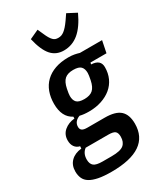

<svg xmlns="http://www.w3.org/2000/svg" viewBox="-262 -875 1025 1186"><g transform="rotate(-30 250.5 -282.5)"><path d="M443 26Q443 212 170 212Q114 212 77 204.5Q40 197 17.5 183Q-5 169 -14.5 147.5Q-24 126 -24 99Q-24 54 3.5 26.5Q31 -1 79 -6L80 -22Q57 -27 44 -45Q31 -63 31 -91Q31 -133 61 -158.5Q91 -184 135 -188V-201Q71 -234 71 -329Q71 -375 85 -413Q99 -451 127 -478Q155 -505 196 -519.5Q237 -534 290 -534Q314 -534 332.5 -530.5Q351 -527 367 -522H525L508 -438H394L391 -426Q426 -424 441.5 -409.5Q457 -395 457 -369Q457 -326 441 -291Q425 -256 395.5 -231.5Q366 -207 325 -193.5Q284 -180 235 -180Q198 -180 171 -187Q151 -180 139.5 -166Q128 -152 128 -132Q128 -115 139 -107Q150 -99 176 -99H300Q376 -99 409.5 -68.5Q443 -38 443 26ZM249 -261Q289 -261 310 -279.5Q331 -298 340 -342Q347 -376 347 -391Q347 -421 332 -436.5Q317 -452 278 -452Q238 -452 217 -433.5Q196 -415 187 -371Q180 -337 180 -322Q180 -292 195 -276.5Q210 -261 249 -261ZM327 52Q327 25 314.5 14Q302 3 266 3H105Q74 26 74 70Q74 101 91 115Q108 129 153 129H218Q281 129 304 109.5Q327 90 327 52ZM290 -584Q235 -584 201 -622.5Q167 -661 147 -747L212 -777L229 -739Q238 -718 246 -704.5Q254 -691 262 -683Q270 -675 278.5 -672Q287 -669 299 -669Q311 -669 321 -672.5Q331 -676 341.5 -684Q352 -692 364 -705.5Q376 -719 390 -739L416 -777L481 -743Q443 -661 396.5 -622.5Q350 -584 290 -584Z"/></g></svg>

Font: IBM Plex Sans Condensed SemiBold
Style: Italic
Weight: 600
Width: 3
Italic angle: -11°
Designer: Mike Abbink, Paul van der Laan, Pieter van Rosmalen
Foundry: Bold Monday
Version: Version 1.3